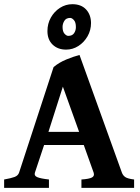

<svg xmlns="http://www.w3.org/2000/svg" viewBox="-20 -909 679 929"><path d="M193.4 -207.5 148.9 -73.7Q144 -58.6 160.4 -51.8Q176.8 -44.9 216.8 -40.5V0H0V-40.5Q33.2 -46.4 50.3 -52.7Q67.4 -59.1 72.3 -73.7L239.3 -584.5Q266.1 -606.9 300.8 -621.1Q335.4 -635.3 364.7 -643.1L569.8 -73.7Q574.7 -60.1 586.2 -52.2Q597.7 -44.4 628.9 -40.5V0H374V-40.5Q411.6 -43 425 -50.3Q438.5 -57.6 433.1 -73.7L385.3 -207.5ZM362.8 -271 284.2 -489.7 214.4 -271ZM420.4 -797.9Q420.4 -762.7 403.6 -733.4Q386.7 -704.1 359.4 -686.5Q332 -668.9 299.8 -668.9Q259.8 -668.9 234.6 -693.1Q209.5 -717.3 209.5 -758.8Q209.5 -794.4 226.1 -824Q242.7 -853.5 270.3 -871.1Q297.9 -888.7 330.1 -888.7Q372.6 -888.7 396.2 -863.5Q419.9 -838.4 420.4 -797.9ZM347.2 -777.8Q347.2 -801.3 337.6 -811.8Q328.1 -822.3 319.8 -822.3Q299.8 -822.3 291.3 -808.1Q282.7 -793.9 282.7 -778.8Q282.7 -756.3 292.2 -745.8Q301.8 -735.4 310.1 -735.4Q329.6 -735.4 338.4 -748.3Q347.2 -761.2 347.2 -777.8Z"/></svg>

Font: Gentium Book Plus
Style: Bold
Weight: 700
Designer: Victor Gaultney, Annie Olsen, Iska Routamaa, Becca Hirsbrunner
Foundry: SIL International
Version: Version 6.101